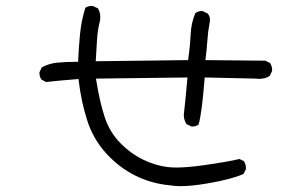

<svg xmlns="http://www.w3.org/2000/svg" viewBox="-20 -615 1040 659"><path d="M600.1 23.9Q639.2 23.9 693.8 14.2Q774.9 0.5 815.9 -18.1L823.7 -33.7Q824.2 -35.6 824.2 -37.1Q824.2 -51.3 816.9 -62L801.8 -69.3Q761.2 -59.6 681.6 -48.3Q623.5 -40 585.4 -40Q569.3 -40 556.6 -41.5Q514.2 -46.4 472.7 -66.4Q429.7 -86.9 393.3 -123.8Q356.9 -160.6 339.8 -211.7Q322.8 -262.7 311 -335.4L309.6 -345.2L623.5 -349.1Q614.7 -251 610.8 -221.2Q610.8 -203.6 620.1 -189L636.2 -181.2Q638.2 -180.7 639.6 -180.7Q652.8 -180.7 661.6 -187.5Q672.9 -225.6 682.6 -349.1L858.4 -345.2Q864.3 -344.2 869.4 -344.2Q874.5 -344.2 879.2 -345Q883.8 -345.7 888.7 -346.7Q897.5 -349.1 905.8 -354.5L913.6 -370.6Q914.1 -372.6 914.1 -376.5Q914.1 -380.4 912.4 -386.5Q910.6 -392.6 906.7 -398.9L890.6 -406.7L685.1 -408.7Q689.9 -447.3 691.9 -477.5Q693.8 -507.8 699.7 -537.6Q700.7 -542 700.7 -544.9Q700.7 -547.9 700.4 -551.5Q700.2 -555.2 698.2 -559.8Q696.3 -564.5 692.9 -568.4L676.3 -576.7Q674.3 -577.1 670.4 -577.1Q666.5 -577.1 660.9 -575.4Q655.3 -573.7 650.4 -569.8Q636.2 -537.1 634.3 -496.1Q632.3 -455.1 625.5 -408.7L308.6 -404.8L313 -478Q314.9 -511.7 322.8 -542Q324.2 -549.3 324.2 -556.2Q324.2 -573.2 315.9 -586.4L299.3 -594.2Q297.4 -594.7 294.7 -594.7Q292 -594.7 288.1 -594.2Q279.3 -592.8 272.9 -587.9Q259.8 -546.9 255.1 -502.2Q250.5 -457.5 248 -402.8H240.2Q207.5 -402.8 178 -400.1Q148.4 -397.5 123.5 -383.8L115.7 -367.7Q115.2 -365.7 115.2 -363.3Q115.2 -360.8 116.2 -356.9Q117.2 -348.6 122.6 -341.8L138.2 -333.5Q169.9 -337.4 249.5 -343.8L250.5 -335.9Q258.3 -268.6 278.8 -203.4Q299.3 -138.2 344.2 -88.9Q388.7 -40 444.1 -12.5Q499.5 15.1 562.5 21H563Q579.1 23.9 600.1 23.9Z"/></svg>

Font: NaikaiFont
Style: Light
Weight: 300
Version: Version 1.89